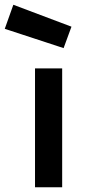

<svg xmlns="http://www.w3.org/2000/svg" viewBox="-71 -786 358 806"><path d="M76 0V-499H190V0ZM-15 -766 229 -674 196 -584 -51 -665Z"/></svg>

Font: TypoPRO Titillium Maps
Style: 800 wt
Weight: 800
Designer: Campivisivi
Foundry: Accademia di Belle Arti di Urbino and students of MA course of Visual design
Version: Version 001.001